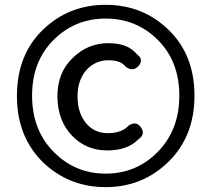

<svg xmlns="http://www.w3.org/2000/svg" viewBox="-20 -726 871 792"><path d="M156.2 -57.6Q49.8 -163.1 49.8 -330.1Q49.8 -499 156.2 -602.5Q262.7 -706.1 416 -706.1Q572.3 -706.1 679.7 -598.6Q782.2 -496.1 782.2 -331.1Q782.2 -164.1 675.3 -59.1Q568.4 45.9 416 45.9Q263.7 45.9 156.2 -57.6ZM112.3 -332Q112.3 -188.5 203.1 -97.7Q291 -9.8 416 -9.8Q543 -9.8 631.3 -100.1Q719.7 -190.4 719.7 -331.5Q719.7 -472.7 631.3 -561Q543 -649.4 416 -649.4Q289.1 -649.4 200.7 -561Q112.3 -472.7 112.3 -332ZM543.9 -502.9Q561.5 -490.2 561.5 -476.6Q561.5 -463.9 549.8 -452.1Q538.1 -440.4 525.4 -440.4Q512.7 -440.4 499 -450.2Q499 -450.2 497.1 -452.1Q477.5 -477.5 426.8 -477.5Q373 -477.5 335.9 -436.5Q299.8 -395.5 299.8 -328.1Q299.8 -260.7 335 -217.8Q369.1 -176.8 424.8 -176.8Q481.4 -176.8 509.8 -207Q510.7 -208 510.7 -208Q524.4 -216.8 535.2 -216.8Q550.8 -216.8 561.5 -200.2Q569.3 -189.5 569.3 -178.7Q569.3 -164.1 550.8 -151.4Q506.8 -105.5 421.9 -105.5Q335 -105.5 276.4 -167Q217.8 -228.5 216.8 -328.1Q216.8 -427.7 280.3 -487.3Q341.8 -547.9 426.8 -547.9Q507.8 -547.9 543.9 -502.9Z"/></svg>

Font: TaiwanPearl
Style: Regular
Weight: 400
Version: Version 2.102